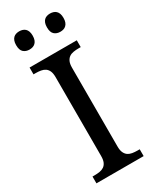

<svg xmlns="http://www.w3.org/2000/svg" viewBox="-230 -967 827 1025"><g transform="rotate(-30 183.5 -454.5)"><path d="M38.1 0V-42H50.8Q67.9 -42 82.8 -44.4Q97.7 -46.9 108.9 -54.4Q120.1 -62 126.5 -76.2Q132.8 -90.3 132.8 -113.8V-600.1Q132.8 -623.5 126.5 -637.7Q120.1 -651.9 108.9 -659.4Q97.7 -667 82.8 -669.4Q67.9 -671.9 50.8 -671.9H38.1V-713.9H329.1V-671.9H315.9Q299.3 -671.9 284.2 -669.4Q269 -667 258.1 -659.4Q247.1 -651.9 240.5 -637.7Q233.9 -623.5 233.9 -600.1V-113.8Q233.9 -90.3 240.5 -76.2Q247.1 -62 258.1 -54.4Q269 -46.9 284.2 -44.4Q299.3 -42 315.9 -42H329.1V0ZM35.6 -853Q35.6 -868.7 39.6 -879.4Q43.5 -890.1 50.3 -896.7Q57.1 -903.3 66.4 -906.2Q75.7 -909.2 86.4 -909.2Q97.2 -909.2 106.4 -906.2Q115.7 -903.3 122.8 -896.7Q129.9 -890.1 133.8 -879.4Q137.7 -868.7 137.7 -853Q137.7 -837.9 133.8 -827.1Q129.9 -816.4 122.8 -809.6Q115.7 -802.7 106.4 -799.8Q97.2 -796.9 86.4 -796.9Q64.5 -796.9 50 -809.6Q35.6 -822.3 35.6 -853ZM225.6 -853Q225.6 -868.7 229.5 -879.4Q233.4 -890.1 240.2 -896.7Q247.1 -903.3 256.3 -906.2Q265.6 -909.2 276.4 -909.2Q287.1 -909.2 296.4 -906.2Q305.7 -903.3 312.7 -896.7Q319.8 -890.1 323.7 -879.4Q327.6 -868.7 327.6 -853Q327.6 -837.9 323.7 -827.1Q319.8 -816.4 312.7 -809.6Q305.7 -802.7 296.4 -799.8Q287.1 -796.9 276.4 -796.9Q254.4 -796.9 240 -809.6Q225.6 -822.3 225.6 -853Z"/></g></svg>

Font: Droid-TTFautohint Serif
Style: Regular
Weight: 400
Foundry: Ascender Corporation
Version: Version 1.00; ttfautohint (v1.00rc1.4-1a1c-dirty) -l 8 -r 50